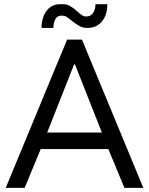

<svg xmlns="http://www.w3.org/2000/svg" viewBox="-20 -912 724 932"><path d="M305.7 -719.7H377.9L675.8 0H584L505.9 -188.5H177.7L99.6 0H7.8ZM275.4 -891.6Q301.3 -893.1 318.4 -883.8Q335.4 -874.5 355.5 -856.4Q368.7 -844.2 378.2 -838.1Q387.7 -832 399.4 -832Q419.9 -832 431.6 -848.9Q443.4 -865.7 443.4 -891.6H501Q501.5 -858.9 490 -832.5Q478.5 -806.2 456.8 -791.3Q435.1 -776.4 405.3 -776.4Q382.8 -776.4 366.5 -785.2Q350.1 -793.9 329.1 -810.5Q314 -823.7 303.2 -830.1Q292.5 -836.4 279.3 -835.9Q260.7 -837.4 250 -820.8Q239.3 -804.2 239.3 -776.4H181.6Q181.6 -810.5 193.1 -837.2Q204.6 -863.8 225.8 -878.4Q247.1 -893.1 275.4 -891.6ZM474.6 -268.6 343.8 -599.6H339.8L209 -268.6Z"/></svg>

Font: Reddit Sans Vanilla
Style: Regular
Weight: 400
Designer: Stephen Hutchings
Foundry: Reddit
Version: Version 1.013